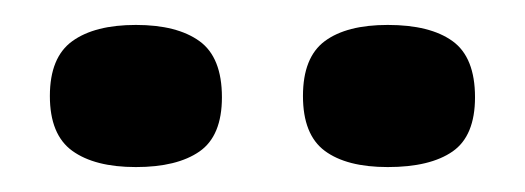

<svg xmlns="http://www.w3.org/2000/svg" viewBox="-20 -712 421 154"><path d="M291 -578Q258 -578 240.5 -591Q223 -604 223 -635Q223 -666 240.5 -679Q258 -692 291 -692Q325 -692 343 -679Q361 -666 361 -634Q361 -603 343 -590.5Q325 -578 291 -578ZM89 -578Q56 -578 38 -591Q20 -604 20 -635Q20 -666 38 -679Q56 -692 89 -692Q122 -692 140 -679Q158 -666 158 -634Q158 -603 140 -590.5Q122 -578 89 -578Z"/></svg>

Font: Bricolage Grotesque 96pt ExtraBold 96pt SemiBold
Style: Regular
Weight: 600
Version: Version 1.001;gftools[0.9.33.dev8+g029e19f]